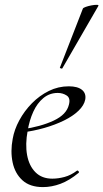

<svg xmlns="http://www.w3.org/2000/svg" viewBox="-20 -751 422 783"><path d="M155.2 12Q102 12 71.5 -15.8Q41 -43.6 31.5 -88.6Q22 -133.6 31.8 -185Q38.2 -222.4 58.8 -260.5Q79.4 -298.6 110.2 -329.9Q141 -361.2 179.2 -380.1Q217.4 -399 260.4 -399Q296.6 -399 314.3 -384.6Q332 -370.2 327.6 -345Q323 -321.4 300.2 -299.4Q277.4 -277.4 241.1 -259.6Q204.8 -241.8 160.3 -229.1Q115.8 -216.4 68.2 -210.6L70.2 -223.6Q146.8 -234.6 199.2 -259.3Q251.6 -284 261 -324Q268.2 -350.8 252.1 -361.4Q236 -372 215.6 -372Q182.2 -372 156.9 -351.1Q131.6 -330.2 115.7 -295.2Q99.8 -260.2 92.8 -218Q82.4 -162.2 90.6 -118.2Q98.8 -74.2 124.8 -48.3Q150.8 -22.4 193.4 -22.4Q217.2 -22.4 243.3 -29.4Q269.4 -36.4 293.8 -55Q296.6 -57 300.1 -53Q303.6 -49 300.8 -46.2Q262.8 -14.8 226.7 -1.4Q190.6 12 155.2 12ZM234.6 -473Q233.6 -470 228.1 -472Q222.6 -474 224.6 -476L318 -716Q319.8 -719.4 329.9 -723Q340 -726.6 352.8 -729Q365.6 -731.4 374.5 -731.3Q383.4 -731.2 381.2 -727Z"/></svg>

Font: Cormorant Infant Light
Style: Italic
Weight: 300
Italic angle: -10°
Designer: Christian Thalmann (Catharsis Fonts)
Foundry: Catharsis Fonts
Version: Version 4.001